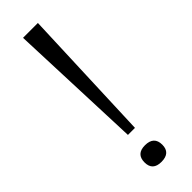

<svg xmlns="http://www.w3.org/2000/svg" viewBox="-232 -673 695 695"><g transform="rotate(-45 115.5 -325.0)"><path d="M98 -144 78 -661H154L134 -144ZM115 11Q70 11 70 -31Q70 -74 115 -74Q161 -74 161 -31Q161 11 115 11Z"/></g></svg>

Font: Bricolage Grotesque 12pt ExtraLight
Style: Regular
Weight: 200
Designer: Mathieu Triay
Foundry: Atelier Triay
Version: Version 1.001; ttfautohint (v1.8.4.7-5d5b);gftools[0.9.33.de